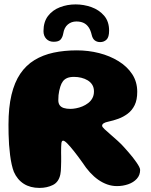

<svg xmlns="http://www.w3.org/2000/svg" viewBox="-20 -854 702 894"><path d="M164 21Q121 21 90.8 1.8Q60.5 -17.5 44.5 -54Q39 -68 34.5 -88Q30 -108 27 -131.8Q24 -155.5 22.2 -180.2Q20.5 -205 20 -229.2Q19.5 -253.5 19.5 -273.5Q19.5 -354 33.5 -412.5Q47.5 -471 74.5 -510.8Q101.5 -550.5 140.5 -574.2Q179.5 -598 229.2 -608.8Q279 -619.5 338 -619.5Q391.5 -619.5 441.5 -606.8Q491.5 -594 531.8 -569.2Q572 -544.5 595.5 -508.8Q619 -473 619 -426.5Q619 -389 607 -364.5Q595 -340 574.8 -324.8Q554.5 -309.5 531 -301Q507.5 -292.5 484 -287.5Q471 -285 463.2 -280.2Q455.5 -275.5 455.5 -268.5Q455.5 -263 466.8 -252.5Q478 -242 494.5 -227.8Q511 -213.5 528.5 -197.8Q546 -182 559 -167Q568 -157 578 -145.5Q588 -134 597.8 -121.8Q607.5 -109.5 615.2 -98.2Q623 -87 627.8 -77.8Q632.5 -68.5 632.5 -63Q632.5 -38.5 617 -21.5Q601.5 -4.5 576.8 4Q552 12.5 524.5 12.5Q501.5 12.5 479.5 4.8Q457.5 -3 437.5 -17Q417.5 -31 399 -51.2Q380.5 -71.5 364 -97Q343.5 -126 325.2 -149Q307 -172 293.8 -185.5Q280.5 -199 274 -199Q270.5 -199 268.5 -196Q266.5 -193 265.8 -186.2Q265 -179.5 264.8 -169Q264.5 -158.5 264.5 -143.5Q264.5 -136 264.8 -125.2Q265 -114.5 264.8 -102.5Q264.5 -90.5 264.2 -79.2Q264 -68 263.2 -58Q262.5 -48 261 -42Q253.5 -6 226 7.5Q198.5 21 164 21ZM308 -347Q319.5 -347 334.2 -349.8Q349 -352.5 363.5 -358.5Q378 -364.5 390.5 -374Q403 -383.5 410.2 -397Q417.5 -410.5 417.5 -428.5Q417.5 -446 409.8 -458.8Q402 -471.5 388.5 -479.8Q375 -488 358.5 -492Q342 -496 325 -496Q305.5 -496 293 -490.8Q280.5 -485.5 273 -475.5Q265.5 -465.5 261 -451Q258 -441.5 255.8 -431.5Q253.5 -421.5 252.5 -410.8Q251.5 -400 251.5 -387.5Q251.5 -373 258 -364Q264.5 -355 277.2 -351Q290 -347 308 -347ZM230 -659.5Q208.5 -659.5 195.5 -673.2Q182.5 -687 182.5 -709Q182.5 -752 203.5 -779.5Q224.5 -807 258.8 -820.2Q293 -833.5 332 -833.5Q370 -833.5 405.8 -820.8Q441.5 -808 464.8 -781Q488 -754 488 -711.5Q488 -681 476 -669.5Q464 -658 446.5 -658Q431.5 -658 421.2 -666Q411 -674 407 -691.5Q402 -713.5 392.5 -727.2Q383 -741 369 -747.5Q355 -754 335.5 -754Q312.5 -754 295.8 -740Q279 -726 274.5 -698Q271.5 -681 262.5 -670.2Q253.5 -659.5 230 -659.5Z"/></svg>

Font: Gluten
Style: Bold
Weight: 700
Designer: Tyler Finck
Foundry: Etcetera Type Company
Version: Version 1.204